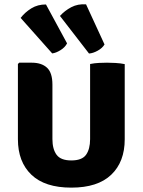

<svg xmlns="http://www.w3.org/2000/svg" viewBox="-20 -844 653 879"><path d="M551 -206.5Q551 -103 489.2 -44Q427.5 15 306.5 15Q185.5 15 123.8 -44Q62 -103 62 -206.5V-551L68 -557H125Q170.5 -557 195.2 -534Q220 -511 220 -456.5V-207Q220 -161.5 239 -135.5Q258 -109.5 306.5 -109.5Q355.5 -109.5 374 -135.5Q392.5 -161.5 392.5 -207V-551Q412.5 -555 433.5 -556Q454.5 -557 470 -557Q484 -557 508 -555.8Q532 -554.5 551 -550.5ZM190.5 -823.5 287 -645.5Q278 -627.5 257.2 -614.5Q236.5 -601.5 219 -599.5L74.5 -762Q94 -787.5 123.5 -805.8Q153 -824 190.5 -823.5ZM374 -824 458.5 -640.5Q448.5 -623.5 427 -611.8Q405.5 -600 387.5 -599L254.5 -771Q276 -795 306.2 -811Q336.5 -827 374 -824Z"/></svg>

Font: Signika SC
Style: Regular
Weight: 300
Designer: Anna Giedryś
Foundry: Anna Giedryś
Version: Version 2.000